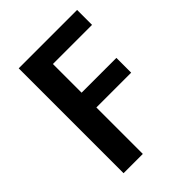

<svg xmlns="http://www.w3.org/2000/svg" viewBox="-203 -799 909 909"><g transform="rotate(-45 251.5 -345.0)"><path d="M476 -596V-696H85V6H214V-305H447V-404H214V-596Z"/></g></svg>

Font: Repo DemiBold
Style: Regular
Weight: 600
Designer: Stefan Peev
Foundry: Context Ltd
Version: Version 1.502